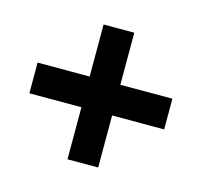

<svg xmlns="http://www.w3.org/2000/svg" viewBox="-111 -719 826 786"><g transform="rotate(-30 302.0 -326.0)"><path d="M458 -78 550 -170 146 -574 54 -482ZM146 -78 550 -482 458 -574 54 -170Z"/></g></svg>

Font: Kantumruy Pro
Style: Bold
Weight: 700
Version: Version 1.002